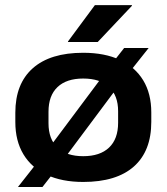

<svg xmlns="http://www.w3.org/2000/svg" viewBox="-20 -710 663 764"><path d="M311 14Q226.5 14 166 -14.2Q105.5 -42.5 73.2 -96Q41 -149.5 41 -224.5V-261.5Q41 -377 110.5 -438.5Q180 -500 311 -500Q396.5 -500 457 -471.8Q517.5 -443.5 549.8 -390.5Q582 -337.5 582 -262.5V-225Q582 -109 512.8 -47.5Q443.5 14 311 14ZM51.5 34 140 -78.5 170.5 -115 401 -423.5 425 -456.5 474 -519H571.5L485 -410L457 -375.5L227.5 -68L205 -37.5L149 34ZM311 -88.5Q378 -88.5 414 -122.8Q450 -157 450 -221.5V-267.5Q450 -329.5 414.2 -363.5Q378.5 -397.5 311 -397.5Q244.5 -397.5 208.8 -363.5Q173 -329.5 173 -265.5V-219.5Q173 -156.5 208.8 -122.5Q244.5 -88.5 311 -88.5ZM357.5 -689.5H505V-687L369 -543H250.5V-545Z"/></svg>

Font: AnekLatin_SemiExpandedSemiBold
Style: Regular
Weight: 600
Width: 6
Designer: Yesha Goshar
Foundry: Ek Type
Version: Version 1.003